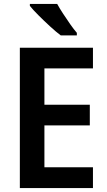

<svg xmlns="http://www.w3.org/2000/svg" viewBox="-20 -957 544 977"><path d="M453 0H81V-714H453V-609H206V-424H437V-319H206V-106H453ZM271 -937Q283 -915 301 -887.5Q319 -860 337.5 -833.5Q356 -807 371 -790V-777H289Q266 -794 235 -822.5Q204 -851 175.5 -879.5Q147 -908 132 -927V-937Z"/></svg>

Font: Noto Sans Lao UI SemCond SemBd
Style: Regular
Weight: 600
Width: 4
Designer: Monotype Design Team
Foundry: Monotype Imaging Inc.
Version: Version 2.000; ttfautohint (v1.8.4.7-5d5b)